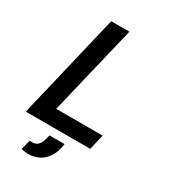

<svg xmlns="http://www.w3.org/2000/svg" viewBox="-215 -795 968 1099"><g transform="rotate(30 268.5 -245.0)"><path d="M22 0 187 -693H307L165 -101H472L448 0ZM155 203Q143 203 131 201.5Q119 200 108 197L125 133Q129 133 132 133.5Q135 134 138 134Q163 134 176.5 122Q190 110 196.5 91Q203 72 208 50H307Q301 101 279.5 135Q258 169 226.5 186Q195 203 155 203Z"/></g></svg>

Font: Ubuntu Sans SemiBold
Style: Italic
Weight: 600
Italic angle: -13.5°
Designer: Dalton Maag Ltd
Foundry: Dalton Maag Ltd
Version: Version 1.006